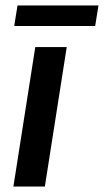

<svg xmlns="http://www.w3.org/2000/svg" viewBox="-20 -682 380 702"><path d="M29 0 109 -510H224L144 0ZM32 -587 44 -662H340L328 -587Z"/></svg>

Font: MuseoModerno Medium
Style: Italic
Weight: 500
Italic angle: -9°
Designer: Pablo Cosgaya, Héctor Gatti, Marcela Romero, and the Authors of The MuseoModerno Project.
Foundry: Omnibus-Type Team
Version: Version 1.003